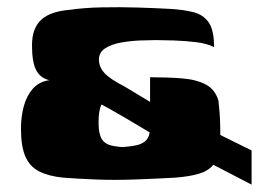

<svg xmlns="http://www.w3.org/2000/svg" viewBox="-20 -484 737 522"><path d="M664 18Q639 5 613 -8.5Q587 -22 560 -36Q546 -19 520.5 -11.5Q495 -4 456 -1Q402 2 346.5 4Q291 6 241 4Q191 2 152 -1Q112 -5 86.5 -18Q61 -31 49 -58.5Q37 -86 37 -134Q37 -166 44.5 -194.5Q52 -223 69 -242.5Q86 -262 114 -266Q89 -272 78 -294Q67 -316 67 -360Q67 -386 74 -403.5Q81 -421 94 -432Q107 -443 125.5 -449Q144 -455 167 -457Q208 -463 257 -464Q306 -465 354.5 -463.5Q403 -462 439 -460Q478 -458 505.5 -451Q533 -444 547.5 -423Q562 -402 562 -356Q542 -366 512 -369.5Q482 -373 452.5 -374Q423 -375 404 -375Q388 -375 362 -374Q336 -373 310 -368.5Q284 -364 266.5 -353Q249 -342 249 -322Q249 -302 264 -285.5Q279 -269 320 -248L388 -207V-274Q435 -274 474 -271Q513 -268 539 -254.5Q565 -241 574 -210Q575 -200 576.5 -183.5Q578 -167 578.5 -150Q579 -133 579 -117L664 -75ZM256 -200Q253 -194 251 -185Q249 -176 248.5 -167Q248 -158 248 -149Q248 -120 257 -105.5Q266 -91 289 -87Q296 -86 303 -85Q310 -84 317.5 -84.5Q325 -85 332 -86Q341 -87 352.5 -89.5Q364 -92 374 -99.5Q384 -107 387 -124Q354 -144 321.5 -163Q289 -182 256 -200Z"/></svg>

Font: Genos ExtraBold
Style: Regular
Weight: 800
Designer: Robert E. Leuschke
Foundry: Robert E. Leuschke
Version: Version 1.010